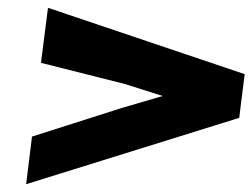

<svg xmlns="http://www.w3.org/2000/svg" viewBox="-20 -578 647 492"><path d="M607 -388 103 -558 85 -417 299 -363 397 -332 291 -301 62 -228 47 -106 593 -276Z"/></svg>

Font: Falling Sky
Style: ExBdObl
Weight: 400
Designer: Paul D. Hunt
Foundry: Adobe Systems Incorporated
Version: Version 1.02